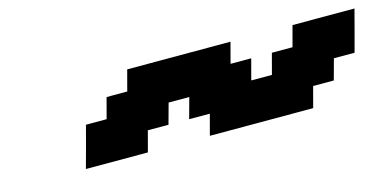

<svg xmlns="http://www.w3.org/2000/svg" viewBox="-39 -1031 1125 561"><g transform="rotate(-15 523.5 -750.0)"><path d="M542.5 -625H855L871.6 -687.5H934.1L951.2 -750H1013.7Q1019.5 -770.5 1030.5 -812.5Q1041.5 -854.5 1046.9 -875H859.4L842.8 -812.5H780.3L763.7 -750H701.2L717.8 -812.5H655.3L671.9 -875H359.4L342.8 -812.5H280.3L263.7 -750H201.2Q195.8 -729.5 184.6 -687.7Q173.3 -646 167.5 -625H355L371.6 -687.5H434.1L451.2 -750H513.7L496.6 -687.5H559.1Z"/></g></svg>

Font: Faithful 32x
Style: SemiboldOblique
Weight: 400
Foundry: Faithful Resource Pack
Version: Version 1.0; January 27, 2023